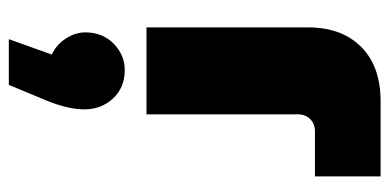

<svg xmlns="http://www.w3.org/2000/svg" viewBox="-238 -318 861 424"><g transform="rotate(90 192.0 -106.5)"><path d="M41 0V-357Q41 -431 84 -474Q127 -517 204 -517H370V-372H271Q254 -372 243.5 -361.5Q233 -351 233 -334V0ZM67 304 101 209Q79 199 65.5 178Q52 157 52 135Q52 97 77 72.5Q102 48 135 48Q174 48 198 74Q222 100 222 137Q222 174 202 222L168 304Z"/></g></svg>

Font: MuseoModerno Thin Black
Style: Regular
Weight: 900
Version: Version 1.002